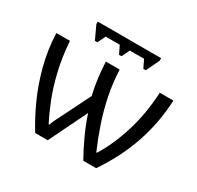

<svg xmlns="http://www.w3.org/2000/svg" viewBox="-151 -883 1091 1061"><g transform="rotate(30 394.5 -353.0)"><path d="M589 -706V-690L549 -606H533L509 -656H418L394 -606H378L354 -656H264L240 -606H224L185 -690V-706ZM765 -537Q758 -391 713 -259Q668 -127 582 0H500Q470 -52 440 -117.5Q410 -183 391 -242L273 0H193Q151 -67 112 -152.5Q73 -238 47.5 -335.5Q22 -433 18 -537H105Q111 -442 131 -356Q151 -270 179 -199.5Q207 -129 234 -78H237Q246 -104 260 -130.5Q274 -157 287 -184L361 -333Q349 -383 342.5 -435.5Q336 -488 334 -537H422Q425 -456 441.5 -375Q458 -294 484 -218Q510 -142 539 -76H543Q597 -162 634 -280.5Q671 -399 678 -537Z"/></g></svg>

Font: Noto Sans
Style: Regular
Weight: 400
Designer: Monotype Design Team
Foundry: Monotype Imaging Inc.
Version: Version 2.007